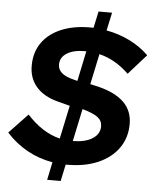

<svg xmlns="http://www.w3.org/2000/svg" viewBox="-80 -816 752 930"><g transform="rotate(5 296.0 -351.0)"><path d="M184.3 66.2 202.5 -20.7Q136.9 -31.7 79.5 -63.3Q22 -94.9 -23.4 -145.4L67.5 -240.8Q141.4 -159.4 227.7 -138.2L262.2 -300.5L202.5 -315.9Q134.1 -333.8 97.9 -375.3Q61.6 -416.7 61.6 -477.7Q61.6 -542.6 94.1 -589.4Q126.7 -636.2 186.4 -661.6Q246.1 -687.1 327.3 -687.1H344.1L361.3 -767.5H427.1L408.1 -679.5Q467.9 -669 521.1 -642.7Q574.3 -616.4 614.6 -576.9L527.7 -479.4Q462 -543.3 383.6 -562.1L352.2 -413.7L392.8 -404.4Q476.1 -383.5 517.5 -342.4Q559 -301.3 559 -237.8Q559 -170.7 523.6 -120.6Q488.3 -70.5 424.5 -42.7Q360.6 -14.9 273.9 -14.9H267.3L250.1 66.2ZM288.4 -423.7 319.1 -570.4H311.1Q257.2 -570.4 225.1 -550.3Q192.9 -530.3 192.9 -495.1Q192.9 -470.9 211.7 -454.5Q230.5 -438.1 271 -428.2ZM291.7 -131.6Q352.6 -132.4 387.3 -154.6Q422.1 -176.9 422.1 -214.3Q422.1 -241.6 400.3 -258.2Q378.6 -274.9 325.2 -290Z"/></g></svg>

Font: Red Hat Display VF
Style: Italic
Weight: 300
Italic angle: -12°
Designer: Pentagram, MCKL
Foundry: Pentagram, MCKL
Version: Version 1.010